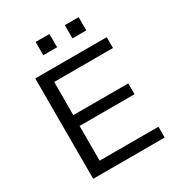

<svg xmlns="http://www.w3.org/2000/svg" viewBox="-206 -1032 1087 1168"><g transform="rotate(-30 337.5 -448.0)"><path d="M106 0V-705H608V-629H195V-396H581V-320H195V-76H608V0ZM424 -803V-896H521V-803ZM219 -803V-896H316V-803Z"/></g></svg>

Font: Nunito Sans 10pt SemiExpanded
Style: Regular
Weight: 400
Width: 6
Designer: Vernon Adams
Foundry: Vernon Adams
Version: Version 3.101;gftools[0.9.27]